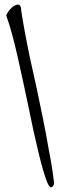

<svg xmlns="http://www.w3.org/2000/svg" viewBox="-20 -908 293 824"><path d="M212.5 -120.1C207.2 -165.9 199.8 -213 190.1 -261.4C182.2 -308 173.4 -355.1 163.7 -402.6C146.1 -490.6 128 -574.6 109.6 -654.7C92.8 -734.8 80.1 -803.4 71.3 -860.6C71.3 -879.1 66 -888.4 55.4 -888.4C48.4 -887.5 40.5 -883.5 31.7 -876.5C20.2 -865.9 11.9 -854.5 6.6 -842.2C23.3 -795.5 39.6 -736.6 55.4 -665.3C71.3 -594.9 86.7 -524 101.6 -452.8C109.6 -415.8 117 -379.7 124.1 -344.5C132 -309.3 139.5 -277.2 146.5 -248.2C159.7 -193.6 171.6 -153.1 182.2 -126.7C188.3 -111.8 194 -104.3 199.3 -104.3C204.6 -104.3 209 -109.6 212.5 -120.1Z"/></svg>

Font: Impossible
Style: Reguler
Weight: 400
Designer: Ahsan Design
Foundry: Designer
Version: Version 3.16.0